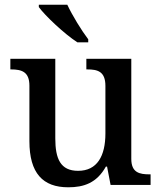

<svg xmlns="http://www.w3.org/2000/svg" viewBox="-20 -786 684 816"><path d="M309 -606H355V-619C326 -657 287 -721 266 -766H145V-756C170 -721 253 -642 309 -606ZM270 10C336 10 391 -8 430 -78H435L450 0H620V-45H616C573 -45 538 -52 538 -111V-536H347V-491H351C394 -491 428 -483 428 -421V-219C428 -123 393 -60 312 -60C237 -60 215 -111 215 -198V-536H24V-491H27C72 -491 105 -481 105 -422V-186C105 -50 162 10 270 10Z"/></svg>

Font: Noto Serif Gurmukhi Medium
Style: Regular
Weight: 500
Designer: Vaibhav Singh and the Monotype Design Team
Foundry: Monotype Imaging Inc.
Version: Version 2.004